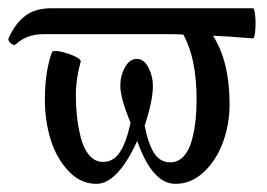

<svg xmlns="http://www.w3.org/2000/svg" viewBox="-22 -435 647 466"><path d="M211.9 11.2Q172.9 11.2 143.6 -20.5Q114.3 -52.2 100.6 -97.4Q86.9 -142.6 86.9 -191.9Q86.9 -261.2 104 -308.1Q105.5 -312.5 117.2 -311Q128.9 -309.6 141.8 -305.4Q154.8 -301.3 165 -295.4Q175.3 -289.6 173.8 -285.2Q162.1 -244.1 162.1 -203.1Q162.1 -177.2 164.8 -152.3Q167.5 -127.4 174.1 -101.1Q180.7 -74.7 194.6 -58.3Q208.5 -42 228 -42Q253.4 -42 269 -65.7Q284.7 -89.4 294.9 -137.2Q270 -196.8 270 -227.1Q270 -251 281.2 -271.5Q292.5 -292 310.1 -292Q327.6 -292 338.4 -271Q349.1 -250 349.1 -226.1Q349.1 -190.9 329.1 -129.9Q337.9 -85 352.3 -63Q366.7 -41 391.1 -41Q410.2 -41 423.6 -55.4Q437 -69.8 443.6 -94.5Q450.2 -119.1 452.6 -142.8Q455.1 -166.5 455.1 -193.8Q455.1 -293.5 422.9 -351.1Q409.7 -352.1 384.8 -352.1H84Q43 -352.1 17.1 -328.1Q12.2 -323.2 4.4 -329.6Q-3.4 -335.9 -1 -342.8Q14.6 -377.4 38.8 -396.2Q63 -415 103 -415H591.8Q595.7 -415 597.4 -396.5Q599.1 -377.9 597.4 -359.6Q595.7 -341.3 591.8 -341.8Q528.8 -347.2 495.1 -348.1Q535.2 -285.6 535.2 -182.1Q535.2 -133.8 519.3 -90.1Q503.4 -46.4 472.9 -17.6Q442.4 11.2 403.8 11.2Q347.7 11.2 311 -92.8Q263.2 11.2 211.9 11.2Z"/></svg>

Font: Junicode SmCond
Style: Regular
Weight: 400
Width: 4
Designer: Peter S. Baker
Version: Version 2.206